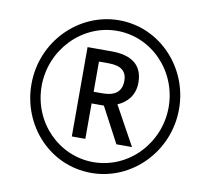

<svg xmlns="http://www.w3.org/2000/svg" viewBox="-81 -811 963 908"><g transform="rotate(10 400.5 -357.0)"><path d="M414 10C609 10 771 -155 771 -359C771 -558 616 -724 420 -724C227 -724 63 -561 63 -355C63 -158 213 10 414 10ZM414 -42C250 -42 112 -179 112 -355C112 -527 249 -673 419 -673C586 -673 721 -532 721 -359C721 -188 586 -42 414 -42ZM359 -370V-515H405C463 -515 493 -494 493 -446C493 -395 462 -370 403 -370ZM294 -144H359V-314H418L508 -144H583L480 -331C523 -349 560 -387 560 -449C560 -532 508 -573 409 -573H294Z"/></g></svg>

Font: Noto Sans Display SemiCondensed
Style: Italic
Weight: 400
Width: 4
Italic angle: -12°
Designer: Monotype Design Team
Foundry: Monotype Imaging Inc.
Version: Version 1.900